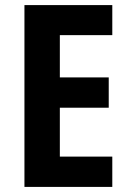

<svg xmlns="http://www.w3.org/2000/svg" viewBox="-20 -785 513 754"><path d="M421 -51H76V-765H421V-647H215V-481H407V-362H215V-170H421Z"/></svg>

Font: Noto Sans Tamil UI Condensed
Style: Bold
Weight: 700
Width: 3
Designer: Jelle Bosma - Monotype Design Team
Foundry: Monotype Imaging Inc.
Version: Version 2.004; ttfautohint (v1.8.4.7-5d5b)